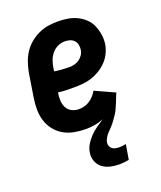

<svg xmlns="http://www.w3.org/2000/svg" viewBox="-139 -616 778 929"><g transform="rotate(-20 250.0 -152.0)"><path d="M313 224Q290 224 267.5 218.5Q245 213 228 200Q211 187 203 165.5Q195 144 199 121Q202 100 214 80.5Q226 61 242 44.5Q258 28 276.5 15.5Q295 3 314 -10Q292 0 268 4Q244 8 221 8Q191 8 161.5 2.5Q132 -3 107 -17.5Q82 -32 64.5 -54.5Q47 -77 38.5 -104.5Q30 -132 30 -162.5Q30 -193 35 -223L54 -343Q59 -368 67 -392.5Q75 -417 89.5 -439.5Q104 -462 124.5 -479.5Q145 -497 169.5 -508.5Q194 -520 219 -524Q244 -528 268 -528Q295 -528 320 -524Q345 -520 367 -509.5Q389 -499 407 -482Q425 -465 434.5 -443Q444 -421 448 -395.5Q452 -370 448 -344Q444 -322 433.5 -300.5Q423 -279 406 -261.5Q389 -244 368 -231.5Q347 -219 325 -212Q303 -205 280 -203Q257 -201 235 -201Q214 -201 193.5 -201.5Q173 -202 154 -205Q150 -185 151 -165Q152 -145 160 -128.5Q168 -112 185 -103Q202 -94 221 -94Q235 -94 249.5 -97.5Q264 -101 277 -109.5Q290 -118 300.5 -129.5Q311 -141 318 -154L419 -108Q412 -91 411 -89Q410 -87 407.5 -80Q405 -73 402 -66Q399 -59 396 -52Q393 -45 390 -38Q387 -31 383.5 -24Q380 -17 375.5 -10.5Q371 -4 366.5 2.5Q362 9 357.5 15.5Q353 22 348 28Q343 34 337.5 40Q332 46 326.5 51.5Q321 57 315.5 63Q310 69 306 75.5Q302 82 298.5 89Q295 96 294 103Q292 113 295.5 122Q299 131 306 136.5Q313 142 322.5 144Q332 146 342 146Q351 146 360 145Q369 144 377 142L364 219Q352 221 339 222.5Q326 224 313 224ZM248 -301Q261 -301 274.5 -304.5Q288 -308 299 -315.5Q310 -323 318 -335Q326 -347 328 -360Q330 -373 327.5 -386Q325 -399 316.5 -408.5Q308 -418 295 -422Q282 -426 269 -426Q251 -426 233 -418Q215 -410 202.5 -395Q190 -380 183.5 -362.5Q177 -345 174 -327L171 -307Q189 -304 209 -302.5Q229 -301 248 -301Z"/></g></svg>

Font: Iosevka Curly Slab Extrabold
Style: Italic
Weight: 800
Italic angle: -9°
Monospace: yes
Designer: Belleve Invis
Foundry: Belleve Invis
Version: Version 22.1.2; ttfautohint (v1.8.4)